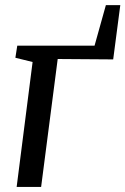

<svg xmlns="http://www.w3.org/2000/svg" viewBox="-20 -734 492 754"><path d="M395.8 -713.9H452.4L424.5 -500.7L206.6 -502.3L141.5 0H45.4L108 -490.5L40.4 -507.2L47.8 -554.6H351.3Z"/></svg>

Font: Merriweather Light
Style: Italic
Weight: 300
Italic angle: -7.8°
Designer: Eben Sorkin
Foundry: Eben Sorkin
Version: Version 2.101